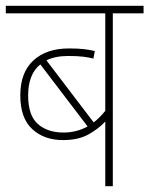

<svg xmlns="http://www.w3.org/2000/svg" viewBox="-20 -642 515 662"><path d="M475 -596H369V0H343V-223Q320 -198 285 -178.5Q250 -159 197 -159Q132 -159 91 -197Q50 -235 50 -313Q50 -392 95 -433.5Q140 -475 218 -475Q249 -475 270 -472.5Q291 -470 307 -466L302 -440Q287 -444 267 -446.5Q247 -449 215 -449Q171 -449 140 -434L303 -220Q324 -236 343 -260V-596H0V-622H475ZM77 -313Q77 -244 110.5 -214.5Q144 -185 199 -185Q244 -185 282 -206L119 -420Q77 -386 77 -313Z"/></svg>

Font: Noto Sans SemiCondensed Thin
Style: Regular
Weight: 100
Width: 4
Designer: Monotype Design Team
Foundry: Monotype Imaging Inc.
Version: Version 2.013; ttfautohint (v1.8.4.7-5d5b)